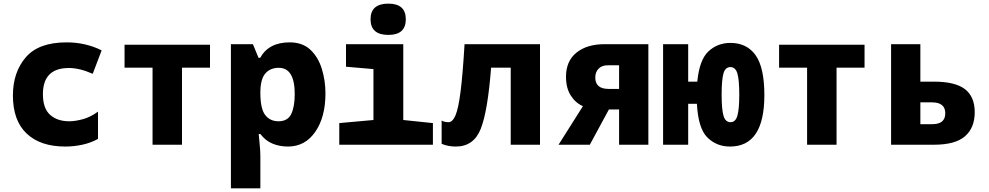

<svg xmlns="http://www.w3.org/2000/svg" viewBox="-20 -796 5440 1056"><path d="M339 10Q386 10 432.5 0Q479 -10 519 -32V-182Q478 -152 436 -140.5Q394 -129 361 -129Q295 -129 255.5 -164.5Q216 -200 216 -278Q216 -422 359 -422Q418 -422 490 -390L539 -519Q451 -563 346 -563Q192 -563 121.5 -480.5Q51 -398 51 -271Q51 -133 126.5 -61.5Q202 10 339 10Z M819 0V-424H665V-550H1135V-424H981V0Z M1250 240H1412V62Q1412 33 1408 -3.5Q1404 -40 1403 -59H1412Q1440 -22 1479 -6Q1518 10 1564 10Q1658 10 1714 -71Q1770 -152 1770 -282Q1770 -353 1750 -417.5Q1730 -482 1687 -522.5Q1644 -563 1573 -563Q1458 -563 1411 -478H1402L1371 -553H1250ZM1513 -423Q1601 -423 1601 -279Q1601 -208 1581.5 -168.5Q1562 -129 1512 -129Q1465 -129 1438.5 -163.5Q1412 -198 1412 -286Q1412 -360 1439 -391.5Q1466 -423 1513 -423Z M2116 -604Q2212 -604 2212 -690Q2212 -776 2116 -776Q2018 -776 2018 -690Q2018 -604 2116 -604ZM1846 0H2361V-119L2198 -136V-553H1883V-429L2034 -416V-136L1846 -119Z M2487 10Q2586 10 2624.5 -88.5Q2663 -187 2681 -424H2789V0H2950V-553H2535Q2525 -385 2513 -291.5Q2501 -198 2485 -161Q2469 -124 2447 -124Q2424 -124 2409 -133V-5Q2444 10 2487 10Z M3052 0H3224L3329 -194H3385V0H3546V-553H3305Q3208 -553 3150.5 -506.5Q3093 -460 3093 -374Q3093 -312 3119 -271Q3145 -230 3186 -212ZM3327 -307Q3254 -307 3254 -370Q3254 -399 3272 -418Q3290 -437 3323 -437H3385V-307Z M4184 -273Q4184 -424 4136 -492Q4088 -560 3997 -560Q3927 -560 3877 -514Q3827 -468 3815 -347H3765V-553H3627V0H3765V-225H3813Q3820 -90 3870.5 -40Q3921 10 3995 10Q4184 10 4184 -273ZM3998 -124Q3970 -124 3959.5 -158.5Q3949 -193 3949 -275Q3949 -357 3959 -392Q3969 -427 3997 -427Q4025 -427 4035.5 -392.5Q4046 -358 4046 -274Q4046 -198 4036 -161Q4026 -124 3998 -124Z M4419 0V-424H4265V-550H4735V-424H4581V0Z M4881 0H5117Q5234 0 5287.5 -46.5Q5341 -93 5341 -179Q5341 -264 5287.5 -305.5Q5234 -347 5116 -347H5042V-553H4881ZM5042 -113V-233H5106Q5179 -233 5179 -173Q5179 -113 5108 -113Z"/></svg>

Font: Noto Sans Mono Extra
Style: Regular
Weight: 800
Designer: Monotype Design Team
Foundry: Monotype Imaging Inc.
Version: Version 1.900